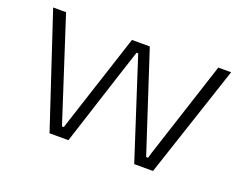

<svg xmlns="http://www.w3.org/2000/svg" viewBox="-102 -833 1302 1027"><g transform="rotate(20 549.0 -319.5)"><path d="M254.5 0 42.5 -639H116L293 -92.5L304.5 -57.5H315L326 -92.5L498 -620H599.5L772 -92.5L783.5 -57.5H794.5L805 -93L982.5 -639H1055.5L843.5 0H736.5L606 -403L554 -564H544.5L492 -403L362 0Z"/></g></svg>

Font: Anek Latin Expanded Light
Style: Regular
Weight: 300
Width: 7
Designer: Yesha Goshar
Foundry: Ek Type
Version: Version 1.003